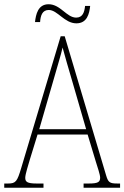

<svg xmlns="http://www.w3.org/2000/svg" viewBox="-23 -885 586 905"><path d="M337 -775C387 -775 398 -819 402 -857H378C375 -828 367 -802 336 -802C291 -802 262 -865 206 -865C156 -865 146 -817 142 -781H166C168 -811 176 -838 207 -838C248 -838 281 -775 337 -775ZM-3 0H182V-20H150C105 -20 96 -28 96 -47C96 -64 111 -109 118 -134L154 -251H390L429 -122C436 -99 449 -62 449 -48C449 -28 441 -20 396 -20H371V0H543V-20H531C494 -20 487 -25 477 -59L282 -714H263L77 -93C58 -30 52 -20 15 -20H-3ZM162 -276 230 -511C245 -565 265 -628 272 -661C282 -625 298 -567 319 -497L383 -276Z"/></svg>

Font: Noto Serif Myanmar Condensed Thin
Style: Regular
Weight: 100
Width: 3
Designer: Ben Mitchell and the Monotype Design Team
Foundry: Monotype Imaging Inc.
Version: Version 2.106